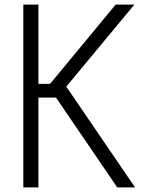

<svg xmlns="http://www.w3.org/2000/svg" viewBox="-20 -820 640 840"><path d="M82 0V-800H148V-453H199L486 -800H568L270 -441L571 0H493L225 -393H148V0Z"/></svg>

Font: Victor Mono Thin Light
Style: Regular
Weight: 300
Monospace: yes
Version: Version 1.561;gftools[0.9.30]